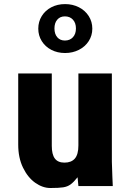

<svg xmlns="http://www.w3.org/2000/svg" viewBox="-20 -909 640 938"><path d="M69 -202.5V-550H233V-196.5Q233 -154.5 248 -134.5Q263 -114.5 295 -114.5Q328.5 -114.5 345.8 -134.5Q363 -154.5 363 -198.5V-550H526.5V-119Q526.5 -99 529 -45Q530 -28 531 0H363L359 -43Q339.5 -18.5 324.5 -7.8Q309.5 3 288.8 6.2Q268 9.5 226 9.5Q188.5 9.5 152.2 -16Q116 -41.5 92.5 -89.8Q69 -138 69 -202.5ZM167 -769Q167 -803 184 -830.5Q201 -858 230.8 -873.5Q260.5 -889 298 -889Q335 -889 365.5 -873.5Q396 -858 413.5 -830.5Q431 -803 431 -769Q431 -735.5 413.5 -708.2Q396 -681 365.5 -665.5Q335 -650 298 -650Q260.5 -650 230.8 -665.5Q201 -681 184 -708.2Q167 -735.5 167 -769ZM351 -770Q351 -797 336.2 -813Q321.5 -829 297 -829Q273.5 -829 259.8 -813Q246 -797 246 -770Q246 -743 259.8 -727Q273.5 -711 297 -711Q321.5 -711 336.2 -727Q351 -743 351 -770Z"/></svg>

Font: JuliaMono Black
Style: Regular
Weight: 900
Monospace: yes
Designer: cormullion
Foundry: corm
Version: Version 0.054; ttfautohint (v1.8.4)